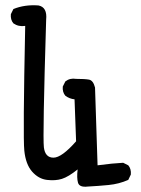

<svg xmlns="http://www.w3.org/2000/svg" viewBox="-20 -679 540 733"><path d="M315.4 33.2Q283.2 37.1 277.8 18.6Q272.5 0 276.4 -32.2Q241.2 -3.9 216.3 3.9Q191.4 11.7 159.2 7.8Q127 3.9 102.5 -23.9Q78.1 -51.8 72.8 -104Q67.4 -156.2 76.2 -580.1Q50.8 -576.2 31.2 -589.8Q19.5 -603.5 21.5 -625L31.2 -644.5Q74.2 -662.1 127 -658.2Q161.1 -651.4 156.2 -603.5Q142.6 -156.2 147.5 -116.7Q152.3 -77.1 184.1 -77.1Q215.8 -77.1 270.5 -139.6L264.6 -299.8Q245.1 -301.8 229.5 -313.5Q217.8 -327.1 219.7 -348.6L229.5 -368.2Q247.1 -381.8 270.5 -377.9Q303.7 -377.9 319.8 -375Q335.9 -372.1 342.8 -344.7L352.5 -47.9Q411.1 -55.7 450.2 -57.6L469.7 -47.9Q481.4 -34.2 479.5 -12.7L469.7 7.8Q434.6 23.4 394.5 27.3Q354.5 31.2 315.4 33.2Z"/></svg>

Font: JasonHandwriting1
Style: Regular
Weight: 400
Version: Version 1.48.20